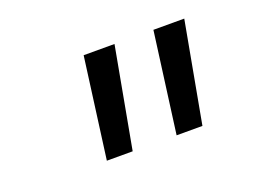

<svg xmlns="http://www.w3.org/2000/svg" viewBox="-59 -849 718 538"><g transform="rotate(-20 300.0 -580.0)"><path d="M182 -430 222 -730H314L259 -430ZM390 -430 430 -730H522L467 -430Z"/></g></svg>

Font: JetBrains Mono NL Light
Style: Italic
Weight: 300
Italic angle: -9°
Designer: Philipp Nurullin, Konstantin Bulenkov
Foundry: JetBrains
Version: Version 2.304; ttfautohint (v1.8.4.7-5d5b)